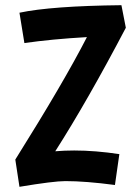

<svg xmlns="http://www.w3.org/2000/svg" viewBox="-20 -705 505 740"><path d="M55 15 39 -90Q227 -390 315 -562Q177 -554 74 -539L55 -656Q178 -682 448 -685L465 -598Q317 -316 193 -122Q229 -125 266 -125Q347 -125 440 -111L423 8Q310 -7 232 -7Q187 -7 55 15Z"/></svg>

Font: Boogaloo
Style: Regular
Weight: 400
Designer: John Vargas Beltran
Foundry: John Vargas Beltran
Version: Version 1.001